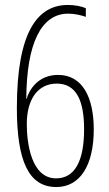

<svg xmlns="http://www.w3.org/2000/svg" viewBox="-20 -741 441 774"><path d="M48 -306C48 -93 95 13 207 13C303 13 358 -75 358 -219C358 -348 313 -439 214 -439C134 -439 98 -380 87 -342H86C87 -566 146 -686 255 -686C280 -686 307 -680 326 -673V-708C308 -716 280 -721 254 -721C132 -721 48 -614 48 -306ZM206 -22C106 -22 88 -164 88 -241C88 -340 132 -404 209 -404C290 -404 319 -331 319 -220C319 -89 280 -22 206 -22Z"/></svg>

Font: Noto Sans Thai ExtCond ExtLt
Style: Regular
Weight: 200
Width: 2
Designer: Monotype Design Team
Foundry: Monotype Imaging Inc.
Version: Version 2.002